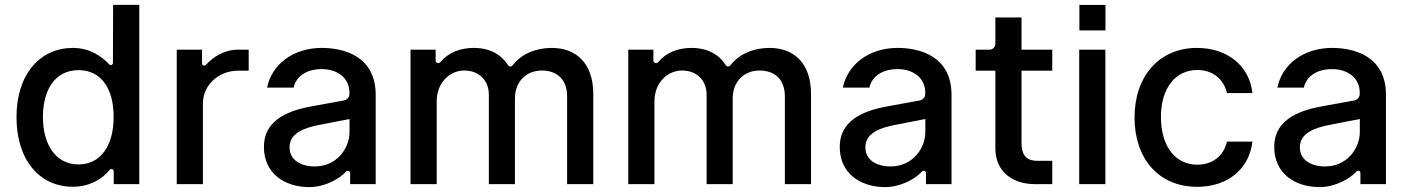

<svg xmlns="http://www.w3.org/2000/svg" viewBox="-20 -747 5713 779"><path d="M274.9 10.7C342.3 10.7 393.1 -18.8 424.7 -57.5C430.4 -64.6 441.4 -60.4 441.4 -51.8V0H545.1V-727.3H438.9L438.2 -492.2C438.2 -483.3 428.6 -480.1 422.6 -486.5C391.7 -518.8 343.8 -552.6 275.9 -552.6C144.2 -552.6 46.9 -448.5 46.9 -271.7C46.9 -95.2 142.8 10.7 274.9 10.7ZM298.7 -79.9C203.8 -79.9 154.1 -163.4 154.1 -272.7C154.1 -381 202.4 -462.4 298.7 -462.4C391.3 -462.4 441.1 -386.7 441.1 -272.7C441.1 -158 389.9 -79.9 298.7 -79.9Z M697.1 0H803.3V-327.4C803.3 -401.6 866.8 -460.2 946 -460.2H989V-545.5H946.7C887.8 -545.5 843.8 -514.6 816.1 -484.4C809.7 -477.6 799.7 -480.8 799.7 -490.1V-545.5H697.1Z M1235.1 12.1C1298.7 12.1 1358.3 -22 1383.5 -50.4C1389.9 -57.2 1400.6 -54.7 1400.6 -44.4V0H1504.3V-362.2C1504.3 -521 1372.5 -552.6 1285.5 -552.6C1169 -552.6 1082.4 -485.1 1063.6 -391.7H1171.2C1179 -429.3 1214.5 -466.6 1285.5 -466.6C1351.9 -466.6 1397.4 -428.3 1397.7 -372.5V-366.8C1397.7 -352.3 1389.2 -342 1373.6 -339.1L1258.9 -318.2C1175.4 -304 1050.8 -273.8 1050.8 -150.6C1050.8 -45.1 1132.8 12.1 1235.1 12.1ZM1257.5 -71.7C1199.6 -71.7 1154.8 -98 1154.8 -149.5C1154.8 -209.2 1219.5 -228.7 1270.6 -239.3L1398.1 -264.2V-211.3C1398.1 -144.9 1345.9 -71.7 1257.5 -71.7Z M1645.6 0H1751.8V-336.3C1751.8 -409.8 1803.3 -460.9 1863.6 -460.9C1922.6 -460.9 1963.4 -421.9 1963.4 -362.6V0H2069.2V-347.7C2069.2 -413.4 2112.6 -460.9 2178.6 -460.9C2234.7 -460.9 2280.9 -429.7 2280.9 -355.8V0H2387.1V-365.8C2387.1 -490.4 2317.5 -552.6 2218.8 -552.6C2152.7 -552.6 2095.2 -527.3 2060.7 -483C2054.3 -474.8 2045.8 -475.5 2040.5 -483.7C2013.8 -525.6 1967 -552.6 1902.7 -552.6C1847.7 -552.6 1799.7 -534.4 1767.4 -495.4C1760.3 -487.2 1747.5 -491.5 1747.5 -501.4V-545.5H1645.6Z M2529.1 0H2635.3V-336.3C2635.3 -409.8 2686.8 -460.9 2747.2 -460.9C2806.1 -460.9 2846.9 -421.9 2846.9 -362.6V0H2952.8V-347.7C2952.8 -413.4 2996.1 -460.9 3062.1 -460.9C3118.3 -460.9 3164.4 -429.7 3164.4 -355.8V0H3270.6V-365.8C3270.6 -490.4 3201 -552.6 3102.3 -552.6C3036.2 -552.6 2978.7 -527.3 2944.2 -483C2937.9 -474.8 2929.3 -475.5 2924 -483.7C2897.4 -525.6 2850.5 -552.6 2786.2 -552.6C2731.2 -552.6 2683.2 -534.4 2650.9 -495.4C2643.8 -487.2 2631 -491.5 2631 -501.4V-545.5H2529.1Z M3571.4 12.1C3634.9 12.1 3694.6 -22 3719.8 -50.4C3726.2 -57.2 3736.9 -54.7 3736.9 -44.4V0H3840.6V-362.2C3840.6 -521 3708.8 -552.6 3621.8 -552.6C3505.3 -552.6 3418.7 -485.1 3399.9 -391.7H3507.5C3515.3 -429.3 3550.8 -466.6 3621.8 -466.6C3688.2 -466.6 3733.7 -428.3 3734 -372.5V-366.8C3734 -352.3 3725.5 -342 3709.9 -339.1L3595.2 -318.2C3511.7 -304 3387.1 -273.8 3387.1 -150.6C3387.1 -45.1 3469.1 12.1 3571.4 12.1ZM3593.8 -71.7C3535.9 -71.7 3491.1 -98 3491.1 -149.5C3491.1 -209.2 3555.8 -228.7 3606.9 -239.3L3734.4 -264.2V-211.3C3734.4 -144.9 3682.2 -71.7 3593.8 -71.7Z M4249.3 -460.2V-545.5H4124.6V-676.1H4018.5V-570.7C4018.5 -556.8 4008.2 -545.5 3995 -545.5H3938.6V-460.2H4018.5V-145.6C4018.1 -46.5 4093.8 0 4177.6 0H4249.3V-94.5H4190C4155.5 -94.5 4124.6 -105.8 4124.6 -167.3V-460.2Z M4359.4 -726.9V-623.6H4465.2V-726.9ZM4358.7 0H4464.8V-545.5H4358.7Z M4837.4 11C4966.3 11 5049.7 -66.4 5061.4 -172.6H4958.1C4944.6 -113.6 4898.8 -78.8 4838.1 -78.8C4748.2 -78.8 4690.3 -153.8 4690.3 -272.7C4690.3 -389.6 4749.3 -463.1 4838.1 -463.1C4905.5 -463.1 4946.7 -420.5 4958.1 -369.3H5061.4C5050.1 -479.4 4960.2 -552.6 4836.3 -552.6C4682.5 -552.6 4583.1 -436.8 4583.1 -270.2C4583.1 -105.8 4679 11 4837.4 11Z M5334.2 12.1C5397.7 12.1 5457.4 -22 5482.6 -50.4C5489 -57.2 5499.6 -54.7 5499.6 -44.4V0H5603.3V-362.2C5603.3 -521 5471.6 -552.6 5384.6 -552.6C5268.1 -552.6 5181.5 -485.1 5162.6 -391.7H5270.2C5278.1 -429.3 5313.6 -466.6 5384.6 -466.6C5451 -466.6 5496.4 -428.3 5496.8 -372.5V-366.8C5496.8 -352.3 5488.3 -342 5472.7 -339.1L5358 -318.2C5274.5 -304 5149.9 -273.8 5149.9 -150.6C5149.9 -45.1 5231.9 12.1 5334.2 12.1ZM5356.5 -71.7C5298.7 -71.7 5253.9 -98 5253.9 -149.5C5253.9 -209.2 5318.5 -228.7 5369.7 -239.3L5497.2 -264.2V-211.3C5497.2 -144.9 5445 -71.7 5356.5 -71.7Z"/></svg>

Font: RA Harald Medium
Style: Regular
Weight: 500
Designer: Rasmus Andersson
Foundry: rsms
Version: Version 3.000;hotconv 1.0.109;makeotfexe 2.5.65596